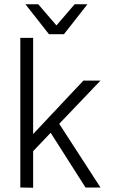

<svg xmlns="http://www.w3.org/2000/svg" viewBox="-20 -877 527 898"><path d="M135 1 75 0V-700H135V-250L370 -500H450L257 -298L450 0H380L217 -256L135 -170ZM279 -717H209L99 -857H159L244 -758L329 -857H389Z"/></svg>

Font: Epunda Sans Light
Style: Regular
Weight: 300
Designer: Simon Atzbach
Foundry: typofactur
Version: Version 2.204; ttfautohint (v1.8.4.7-5d5b)